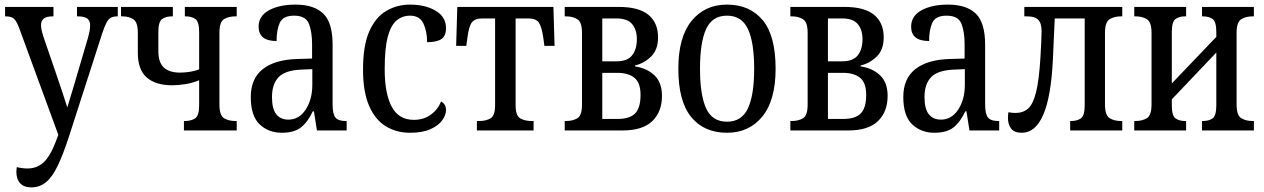

<svg xmlns="http://www.w3.org/2000/svg" viewBox="-20 -566 5486 833"><path d="M116 247Q84 247 67.5 229Q51 211 51 179Q51 171 53 159Q65 162 76.5 163.5Q88 165 99 165Q140 165 168.5 139Q197 113 221 51L233 19L64 -442Q52 -474 41 -484.5Q30 -495 5 -495H2V-536H212V-495H209Q181 -495 169.5 -485Q158 -475 158 -457Q158 -446 161.5 -431.5Q165 -417 171 -399L229 -230Q241 -194 251 -164.5Q261 -135 272 -100Q282 -133 289 -156Q296 -179 304 -206L362 -403Q366 -417 368.5 -430Q371 -443 371 -456Q371 -477 358 -486Q345 -495 317 -495H314V-536H491V-495H489Q472 -495 461.5 -489.5Q451 -484 442.5 -468.5Q434 -453 423 -420L280 24Q254 104 230.5 153Q207 202 179.5 224.5Q152 247 116 247Z M778 0V-41H782Q809 -41 826.5 -52.5Q844 -64 844 -109V-218Q816 -206 784.5 -201Q753 -196 727 -196Q656 -196 617 -229.5Q578 -263 578 -337V-423Q578 -470 558.5 -482.5Q539 -495 511 -495H505V-536H730V-495H726Q700 -495 683.5 -483.5Q667 -472 667 -427V-344Q667 -295 691 -273Q715 -251 760 -251Q782 -251 804 -254.5Q826 -258 844 -265V-427Q844 -472 827.5 -483.5Q811 -495 786 -495H782V-536H1007V-495H1001Q972 -495 952 -483Q932 -471 932 -423V-113Q932 -65 952 -53Q972 -41 1001 -41H1007V0Z M1203 10Q1145 10 1106.5 -26.5Q1068 -63 1068 -145Q1068 -225 1120 -266Q1172 -307 1268 -310L1334 -312V-373Q1334 -429 1320 -463.5Q1306 -498 1256 -498Q1208 -498 1194 -467.5Q1180 -437 1180 -388Q1102 -388 1102 -450Q1102 -497 1147 -521.5Q1192 -546 1262 -546Q1342 -546 1382.5 -507Q1423 -468 1423 -372V-113Q1423 -71 1435.5 -56Q1448 -41 1479 -41H1484V0H1355L1342 -83H1337Q1315 -36 1285.5 -13Q1256 10 1203 10ZM1231 -47Q1278 -47 1306.5 -91Q1335 -135 1335 -198V-266L1287 -264Q1217 -261 1188.5 -231Q1160 -201 1160 -145Q1160 -94 1178.5 -70.5Q1197 -47 1231 -47Z M1759 10Q1700 10 1654 -18Q1608 -46 1581.5 -106.5Q1555 -167 1555 -265Q1555 -368 1582 -429.5Q1609 -491 1655.5 -518.5Q1702 -546 1759 -546Q1825 -546 1870 -519.5Q1915 -493 1915 -444Q1915 -410 1895 -396.5Q1875 -383 1833 -383Q1833 -430 1817 -464Q1801 -498 1759 -498Q1726 -498 1701 -477.5Q1676 -457 1662.5 -407Q1649 -357 1649 -266Q1649 -160 1679.5 -103Q1710 -46 1775 -46Q1818 -46 1848.5 -68Q1879 -90 1894 -126Q1904 -120 1909.5 -111Q1915 -102 1915 -88Q1915 -67 1898.5 -44Q1882 -21 1847.5 -5.5Q1813 10 1759 10Z M2049 0V-41H2060Q2088 -41 2108 -52.5Q2128 -64 2128 -110V-486H2073Q2040 -486 2027 -468.5Q2014 -451 2008 -403L2003 -367H1959L1964 -536H2381L2386 -367H2342L2337 -403Q2330 -451 2317.5 -468.5Q2305 -486 2272 -486H2217V-110Q2217 -64 2237 -52.5Q2257 -41 2285 -41H2295V0Z M2430 0V-41H2436Q2465 -41 2485 -53Q2505 -65 2505 -112V-424Q2505 -470 2485 -482.5Q2465 -495 2436 -495H2430V-536H2664Q2752 -536 2793.5 -501.5Q2835 -467 2835 -404Q2835 -350 2804.5 -320.5Q2774 -291 2735 -282V-278Q2787 -270 2819.5 -239Q2852 -208 2852 -150Q2852 -81 2810 -40.5Q2768 0 2681 0ZM2593 -300H2655Q2702 -300 2722.5 -326Q2743 -352 2743 -396Q2743 -437 2722.5 -461.5Q2702 -486 2655 -486H2593ZM2593 -50H2660Q2712 -50 2735.5 -74Q2759 -98 2759 -154Q2759 -207 2732.5 -228.5Q2706 -250 2658 -250H2593Z M3134 10Q3035 10 2979 -58Q2923 -126 2923 -268Q2923 -405 2980.5 -475.5Q3038 -546 3134 -546Q3233 -546 3289 -478.5Q3345 -411 3345 -268Q3345 -131 3287.5 -60.5Q3230 10 3134 10ZM3134 -38Q3198 -38 3225 -96Q3252 -154 3252 -268Q3252 -382 3225 -440Q3198 -498 3134 -498Q3070 -498 3043.5 -440Q3017 -382 3017 -268Q3017 -154 3043.5 -96Q3070 -38 3134 -38Z M3409 0V-41H3415Q3444 -41 3464 -53Q3484 -65 3484 -112V-424Q3484 -470 3464 -482.5Q3444 -495 3415 -495H3409V-536H3643Q3731 -536 3772.5 -501.5Q3814 -467 3814 -404Q3814 -350 3783.5 -320.5Q3753 -291 3714 -282V-278Q3766 -270 3798.5 -239Q3831 -208 3831 -150Q3831 -81 3789 -40.5Q3747 0 3660 0ZM3572 -300H3634Q3681 -300 3701.5 -326Q3722 -352 3722 -396Q3722 -437 3701.5 -461.5Q3681 -486 3634 -486H3572ZM3572 -50H3639Q3691 -50 3714.5 -74Q3738 -98 3738 -154Q3738 -207 3711.5 -228.5Q3685 -250 3637 -250H3572Z M4034 10Q3976 10 3937.5 -26.5Q3899 -63 3899 -145Q3899 -225 3951 -266Q4003 -307 4099 -310L4165 -312V-373Q4165 -429 4151 -463.5Q4137 -498 4087 -498Q4039 -498 4025 -467.5Q4011 -437 4011 -388Q3933 -388 3933 -450Q3933 -497 3978 -521.5Q4023 -546 4093 -546Q4173 -546 4213.5 -507Q4254 -468 4254 -372V-113Q4254 -71 4266.5 -56Q4279 -41 4310 -41H4315V0H4186L4173 -83H4168Q4146 -36 4116.5 -13Q4087 10 4034 10ZM4062 -47Q4109 -47 4137.5 -91Q4166 -135 4166 -198V-266L4118 -264Q4048 -261 4019.5 -231Q3991 -201 3991 -145Q3991 -94 4009.5 -70.5Q4028 -47 4062 -47Z M4413 10Q4380 10 4366.5 -8.5Q4353 -27 4353 -55Q4353 -61 4353.5 -67Q4354 -73 4355 -79Q4372 -76 4386 -76Q4419 -76 4440.5 -95Q4462 -114 4475 -166Q4488 -218 4494 -317Q4496 -354 4497.5 -384Q4499 -414 4499 -431Q4499 -465 4484.5 -480Q4470 -495 4436 -495H4424V-536H4849V-495H4843Q4814 -495 4794 -482.5Q4774 -470 4774 -423V-113Q4774 -66 4794 -53.5Q4814 -41 4843 -41H4849V0H4623V-41H4627Q4653 -41 4669.5 -52.5Q4686 -64 4686 -110V-486H4556L4548 -307Q4540 -145 4506 -67.5Q4472 10 4413 10Z M4901 0V-41H4907Q4936 -41 4956 -53.5Q4976 -66 4976 -113V-423Q4976 -470 4956 -482.5Q4936 -495 4907 -495H4901V-536H5126V-495H5121Q5096 -495 5080 -483.5Q5064 -472 5064 -427V-204L5257 -406V-427Q5257 -472 5241 -483.5Q5225 -495 5199 -495H5195V-536H5420V-495H5414Q5385 -495 5365 -482.5Q5345 -470 5345 -423V-113Q5345 -66 5365 -53.5Q5385 -41 5414 -41H5420V0H5195V-41H5199Q5225 -41 5241 -52.5Q5257 -64 5257 -109V-338L5064 -135V-109Q5064 -64 5080 -52.5Q5096 -41 5121 -41H5126V0Z"/></svg>

Font: Noto Serif Condensed
Style: Regular
Weight: 400
Width: 3
Designer: Monotype Design Team
Foundry: Monotype Imaging Inc.
Version: Version 2.013; ttfautohint (v1.8.4.7-5d5b)